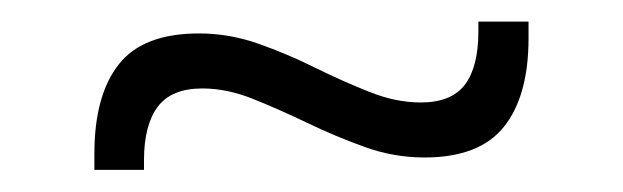

<svg xmlns="http://www.w3.org/2000/svg" viewBox="-20 -388 578 178"><path d="M373.5 -242Q345 -242 318 -251.8Q291 -261.5 265 -274Q239 -286.5 214.8 -296.2Q190.5 -306 167.5 -306Q139 -306 126.2 -289Q113.5 -272 113.5 -239.5V-230.5H67.5V-245.5Q67.5 -299.5 90 -328.2Q112.5 -357 164.5 -357Q192.5 -357 219.5 -347.5Q246.5 -338 272.2 -325.2Q298 -312.5 322.5 -302.8Q347 -293 370 -293Q398.5 -293 411 -309.5Q423.5 -326 423.5 -359V-368H470V-352.5Q470 -299 447.2 -270.5Q424.5 -242 373.5 -242Z"/></svg>

Font: Anek Malayalam Light
Style: Regular
Weight: 300
Version: Version 1.003